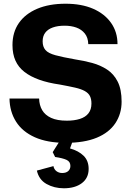

<svg xmlns="http://www.w3.org/2000/svg" viewBox="-20 -758 705 1031"><path d="M333 9Q234 9 167 -21Q100 -51 66 -105Q32 -159 31 -229H190Q191 -193 206.5 -166.5Q222 -140 254.5 -125Q287 -110 339 -110Q379 -110 409 -119.5Q439 -129 455 -149.5Q471 -170 471 -202Q471 -226 463 -242Q455 -258 435.5 -269Q416 -280 383 -287.5Q350 -295 301 -304Q238 -313 190.5 -330Q143 -347 111 -372Q79 -397 63 -432.5Q47 -468 47 -516Q47 -585 81.5 -634.5Q116 -684 180 -711Q244 -738 332 -738Q418 -738 480 -711Q542 -684 576.5 -635Q611 -586 611 -521H454Q453 -556 435.5 -578Q418 -600 390 -610Q362 -620 327 -620Q290 -620 263.5 -610.5Q237 -601 223 -582.5Q209 -564 209 -536Q209 -507 224 -489.5Q239 -472 277.5 -461.5Q316 -451 384 -439Q431 -432 475 -420Q519 -408 555 -384.5Q591 -361 612 -319.5Q633 -278 633 -212Q633 -147 599.5 -96.5Q566 -46 499.5 -18.5Q433 9 333 9ZM323 253Q271 253 230 230Q189 207 178 158L267 134Q270 151 283 161Q296 171 314 171Q335 171 346.5 160.5Q358 150 358 133Q358 110 337.5 100.5Q317 91 276 85L263 59L312 -19H377L356 39Q402 52 429 78.5Q456 105 456 149Q456 198 419.5 225.5Q383 253 323 253Z"/></svg>

Font: Mona Sans ExtraLight
Style: Bold
Weight: 700
Version: Version 2.000